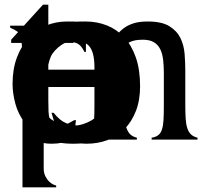

<svg xmlns="http://www.w3.org/2000/svg" viewBox="-20 -591 856 813"><path d="M75.2 202.1V-264.6Q75.2 -331.1 74.2 -369.1Q73.2 -407.2 68.8 -428.2Q64.5 -449.2 53.2 -457.5Q42 -465.8 23.4 -473.6L22.5 -482.4H150.4L160.2 -418.9Q171.9 -430.7 185.5 -444.8Q199.2 -459 219.7 -471.7Q240.2 -484.4 270 -492.2Q299.8 -500 341.8 -500Q390.6 -500 432.6 -483.4Q474.6 -466.8 505.9 -433.1Q537.1 -399.4 555.2 -347.7Q573.2 -295.9 573.2 -225.6Q573.2 -167 555.7 -121.6Q538.1 -76.2 507.8 -44.9Q477.5 -13.7 436 2Q394.5 17.6 345.7 17.6Q323.2 17.6 289.1 12.7Q254.9 7.8 229.5 -6.8L198.2 -113.3H207Q221.7 -95.7 233.9 -85.4Q246.1 -75.2 260.7 -69.3Q275.4 -63.5 293.5 -61Q311.5 -58.6 335.9 -58.6Q365.2 -58.6 392.1 -69.3Q418.9 -80.1 438.5 -102.1Q458 -124 469.7 -157.2Q481.4 -190.4 481.4 -235.4Q481.4 -281.2 468.8 -316.4Q456.1 -351.6 435.1 -375.5Q414.1 -399.4 386.2 -411.1Q358.4 -422.9 327.1 -422.9Q273.4 -422.9 241.2 -401.4Q209 -379.9 192.4 -347.7Q175.8 -315.4 170.4 -276.4Q165 -237.3 165 -203.1V121.1Q165 141.6 172.4 155.8Q179.7 169.9 188.5 178.2Q197.3 186.5 206.1 190.4Q214.8 194.3 217.8 194.3V202.1Z M409.2 -295.9Q407.2 -311.5 401.4 -334Q395.5 -356.4 379.9 -376.5Q364.3 -396.5 338.4 -409.7Q312.5 -422.9 272.5 -422.9Q231.4 -422.9 204.1 -409.7Q176.8 -396.5 160.6 -376.5Q144.5 -356.4 136.2 -334Q127.9 -311.5 126 -295.9ZM457 -14.6Q418 0 376 8.8Q334 17.6 292 17.6Q213.9 17.6 164.1 -7.3Q114.3 -32.2 85.4 -70.3Q56.6 -108.4 44.9 -152.3Q33.2 -196.3 33.2 -235.4Q33.2 -298.8 51.8 -348.1Q70.3 -397.5 102.5 -431.2Q134.8 -464.8 179.2 -482.4Q223.6 -500 274.4 -500Q336.9 -500 378.4 -481Q419.9 -461.9 444.3 -433.1Q468.8 -404.3 480.5 -370.1Q492.2 -335.9 496.6 -305.2Q501 -274.4 500.5 -251.5Q500 -228.5 501 -222.7H125Q126 -204.1 130.9 -176.3Q135.7 -148.4 152.3 -122.1Q168.9 -95.7 201.7 -77.1Q234.4 -58.6 290 -58.6Q323.2 -58.6 350.6 -64.9Q377.9 -71.3 399.4 -80.1Q420.9 -88.9 436.5 -100.1Q452.1 -111.3 460.9 -120.1L468.8 -116.2Z M85.9 -310.5Q85.9 -356.4 84 -385.7Q82 -415 76.7 -433.1Q71.3 -451.2 60.5 -460Q49.8 -468.8 34.2 -473.6V-482.4H162.1L168.9 -418H170.9Q178.7 -430.7 187.5 -445.3Q196.3 -460 209.5 -472.2Q222.7 -484.4 240.7 -492.2Q258.8 -500 287.1 -500Q300.8 -500 315.4 -497.6Q330.1 -495.1 343.8 -493.2V-371.1H337.9Q334 -377.9 329.6 -385.3Q325.2 -392.6 318.8 -398.9Q312.5 -405.3 302.2 -409.2Q292 -413.1 277.3 -413.1Q222.7 -413.1 199.2 -365.7Q175.8 -318.4 175.8 -237.3V-170.9Q175.8 -126 178.2 -96.7Q180.7 -67.4 186 -49.3Q191.4 -31.2 201.2 -22Q210.9 -12.7 228.5 -7.8V0H85.9Z M291 0Q265.6 8.8 244.1 13.2Q222.7 17.6 198.2 17.6Q159.2 17.6 138.2 4.9Q117.2 -7.8 107.4 -28.8Q97.7 -49.8 96.2 -75.7Q94.7 -101.6 94.7 -127V-409.2H27.3V-422.9L162.1 -571.3H184.6V-482.4H291V-409.2H184.6V-165Q184.6 -137.7 185.5 -118.2Q186.5 -98.6 190.9 -85.4Q195.3 -72.3 206.1 -65.4Q216.8 -58.6 235.4 -58.6Q251 -58.6 265.6 -66.4Q280.3 -74.2 293.9 -82H301.8Z M409.2 -295.9Q407.2 -311.5 401.4 -334Q395.5 -356.4 379.9 -376.5Q364.3 -396.5 338.4 -409.7Q312.5 -422.9 272.5 -422.9Q231.4 -422.9 204.1 -409.7Q176.8 -396.5 160.6 -376.5Q144.5 -356.4 136.2 -334Q127.9 -311.5 126 -295.9ZM457 -14.6Q418 0 376 8.8Q334 17.6 292 17.6Q213.9 17.6 164.1 -7.3Q114.3 -32.2 85.4 -70.3Q56.6 -108.4 44.9 -152.3Q33.2 -196.3 33.2 -235.4Q33.2 -298.8 51.8 -348.1Q70.3 -397.5 102.5 -431.2Q134.8 -464.8 179.2 -482.4Q223.6 -500 274.4 -500Q336.9 -500 378.4 -481Q419.9 -461.9 444.3 -433.1Q468.8 -404.3 480.5 -370.1Q492.2 -335.9 496.6 -305.2Q501 -274.4 500.5 -251.5Q500 -228.5 501 -222.7H125Q126 -204.1 130.9 -176.3Q135.7 -148.4 152.3 -122.1Q168.9 -95.7 201.7 -77.1Q234.4 -58.6 290 -58.6Q323.2 -58.6 350.6 -64.9Q377.9 -71.3 399.4 -80.1Q420.9 -88.9 436.5 -100.1Q452.1 -111.3 460.9 -120.1L468.8 -116.2Z M85.9 0V-313.5Q85.9 -365.2 84.5 -393.6Q83 -421.9 77.6 -437Q72.3 -452.1 61.5 -458.5Q50.8 -464.8 33.2 -473.6V-482.4H160.2L170.9 -415Q180.7 -427.7 192.9 -442.4Q205.1 -457 224.6 -470.2Q244.1 -483.4 271.5 -491.7Q298.8 -500 338.9 -500Q391.6 -500 424.3 -484.9Q457 -469.7 475.6 -441.4Q494.1 -413.1 500.5 -371.6Q506.8 -330.1 506.8 -276.4V-147.5Q506.8 -114.3 508.3 -89.8Q509.8 -65.4 515.6 -48.8Q521.5 -32.2 531.2 -22.5Q541 -12.7 559.6 -7.8V0H365.2V-7.8Q381.8 -10.7 392.6 -18.6Q403.3 -26.4 408.7 -42Q414.1 -57.6 415.5 -83.5Q417 -109.4 417 -147.5V-267.6Q417 -299.8 414.6 -328.6Q412.1 -357.4 401.9 -378.4Q391.6 -399.4 370.6 -411.1Q349.6 -422.9 312.5 -422.9Q270.5 -422.9 243.7 -407.7Q216.8 -392.6 202.1 -365.7Q187.5 -338.9 181.6 -301.3Q175.8 -263.7 175.8 -218.8V-147.5Q175.8 -114.3 177.7 -89.8Q179.7 -65.4 185.1 -48.8Q190.4 -32.2 200.2 -22.5Q210 -12.7 228.5 -7.8V0Z M407.2 -5.9Q377.9 3.9 348.1 10.7Q318.4 17.6 287.1 17.6Q234.4 17.6 188.5 2.4Q142.6 -12.7 108.9 -44.9Q75.2 -77.1 56.2 -126Q37.1 -174.8 37.1 -243.2Q37.1 -302.7 54.7 -350.6Q72.3 -398.4 102.5 -431.6Q132.8 -464.8 174.3 -482.4Q215.8 -500 263.7 -500Q305.7 -500 335 -490.2Q364.3 -480.5 380.9 -480.5Q385.7 -480.5 390.6 -481.4Q395.5 -482.4 400.4 -483.4H407.2V-368.2H400.4Q387.7 -377.9 376 -388.2Q364.3 -398.4 349.6 -406.2Q335 -414.1 317.4 -418.5Q299.8 -422.9 276.4 -422.9Q246.1 -422.9 219.7 -412.1Q193.4 -401.4 173.3 -378.9Q153.3 -356.4 141.1 -322.3Q128.9 -288.1 128.9 -243.2Q128.9 -198.2 141.6 -163.6Q154.3 -128.9 175.3 -105.5Q196.3 -82 224.1 -70.3Q252 -58.6 283.2 -58.6Q310.5 -58.6 331.5 -65.4Q352.5 -72.3 367.7 -81.5Q382.8 -90.8 393.6 -101.6Q404.3 -112.3 410.2 -119.1H418Z M409.2 -295.9Q407.2 -311.5 401.4 -334Q395.5 -356.4 379.9 -376.5Q364.3 -396.5 338.4 -409.7Q312.5 -422.9 272.5 -422.9Q231.4 -422.9 204.1 -409.7Q176.8 -396.5 160.6 -376.5Q144.5 -356.4 136.2 -334Q127.9 -311.5 126 -295.9ZM457 -14.6Q418 0 376 8.8Q334 17.6 292 17.6Q213.9 17.6 164.1 -7.3Q114.3 -32.2 85.4 -70.3Q56.6 -108.4 44.9 -152.3Q33.2 -196.3 33.2 -235.4Q33.2 -298.8 51.8 -348.1Q70.3 -397.5 102.5 -431.2Q134.8 -464.8 179.2 -482.4Q223.6 -500 274.4 -500Q336.9 -500 378.4 -481Q419.9 -461.9 444.3 -433.1Q468.8 -404.3 480.5 -370.1Q492.2 -335.9 496.6 -305.2Q501 -274.4 500.5 -251.5Q500 -228.5 501 -222.7H125Q126 -204.1 130.9 -176.3Q135.7 -148.4 152.3 -122.1Q168.9 -95.7 201.7 -77.1Q234.4 -58.6 290 -58.6Q323.2 -58.6 350.6 -64.9Q377.9 -71.3 399.4 -80.1Q420.9 -88.9 436.5 -100.1Q452.1 -111.3 460.9 -120.1L468.8 -116.2Z M85.9 0V-328.1Q85.9 -374 83.5 -400.9Q81.1 -427.7 75.2 -442.4Q69.3 -457 59.1 -462.9Q48.8 -468.8 34.2 -473.6V-482.4H161.1L170.9 -416Q180.7 -428.7 192.4 -443.4Q204.1 -458 221.7 -470.7Q239.3 -483.4 264.2 -491.7Q289.1 -500 326.2 -500Q358.4 -500 379.4 -492.2Q400.4 -484.4 414.6 -472.2Q428.7 -460 438.5 -444.8Q448.2 -429.7 456.1 -417Q465.8 -430.7 477.1 -445.3Q488.3 -460 504.9 -472.2Q521.5 -484.4 545.4 -492.2Q569.3 -500 605.5 -500Q665 -500 697.3 -480Q729.5 -460 744.1 -429.7Q758.8 -399.4 761.7 -362.8Q764.6 -326.2 764.6 -293V-147.5Q764.6 -114.3 766.1 -89.8Q767.6 -65.4 772.9 -48.8Q778.3 -32.2 788.1 -22.5Q797.9 -12.7 816.4 -7.8V0H622.1V-7.8Q639.6 -10.7 649.9 -18.6Q660.2 -26.4 665.5 -42Q670.9 -57.6 672.4 -83.5Q673.8 -109.4 673.8 -147.5V-281.2Q673.8 -310.5 670.9 -336.9Q668 -363.3 658.7 -382.3Q649.4 -401.4 631.8 -412.1Q614.3 -422.9 584 -422.9Q541 -422.9 518.1 -405.8Q495.1 -388.7 484.9 -365.2Q474.6 -341.8 472.2 -317.4Q469.7 -293 469.7 -278.3V-147.5Q469.7 -114.3 471.7 -89.8Q473.6 -65.4 479 -48.8Q484.4 -32.2 494.1 -22.5Q503.9 -12.7 522.5 -7.8V0H328.1V-7.8Q344.7 -10.7 355.5 -18.6Q366.2 -26.4 371.6 -42Q377 -57.6 378.4 -83.5Q379.9 -109.4 379.9 -147.5V-305.7Q379.9 -373 355.5 -397.9Q331.1 -422.9 293 -422.9Q273.4 -422.9 252.9 -418Q232.4 -413.1 215.3 -396.5Q198.2 -379.9 187 -349.1Q175.8 -318.4 175.8 -265.6V-147.5Q175.8 -114.3 177.2 -89.8Q178.7 -65.4 184.6 -48.8Q190.4 -32.2 200.2 -22.5Q210 -12.7 228.5 -7.8V0Z"/></svg>

Font: Padauk Grand Pro
Style: Regular
Weight: 400
Designer: Debbi Hosken
Foundry: SIL
Version: Version 2.8.2